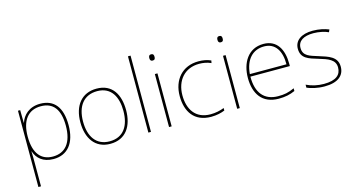

<svg xmlns="http://www.w3.org/2000/svg" viewBox="-98 -1188 3444 1848"><g transform="rotate(-15 1624.5 -264.0)"><path d="M313 -538C203 -538 139 -472 117 -402H115L113 -528H91V232H117V15C117 -27 117 -71 115 -116H117C139 -46 198 10 303 10C444 10 526 -91 526 -269C526 -445 453 -538 313 -538ZM313 -513C435 -513 499 -434 499 -269C499 -101 426 -15 303 -15C189 -15 117 -92 117 -262V-265C117 -421 185 -513 313 -513Z M1098 -264C1098 -417 1034 -538 875 -538C728 -538 642 -432 642 -264C642 -107 717 10 869 10C1026 10 1098 -109 1098 -264ZM669 -264C669 -420 743 -513 875 -513C1016 -513 1071 -402 1071 -264C1071 -119 1009 -15 869 -15C734 -15 669 -117 669 -264Z M1275 0V-760H1249V0Z M1468 -721C1448 -721 1443 -706 1443 -690C1443 -673 1448 -659 1468 -659C1492 -659 1495 -673 1495 -690C1495 -706 1492 -721 1468 -721ZM1481 -528H1455V0H1481Z M1874 10C1929 10 1977 -2 2010 -16V-41C1971 -25 1922 -15 1874 -15C1722 -15 1658 -125 1658 -261C1658 -409 1747 -513 1891 -513C1929 -513 1969 -507 2009 -489L2014 -514C1977 -530 1939 -538 1891 -538C1729 -538 1631 -422 1631 -261C1631 -106 1705 10 1874 10Z M2147 -721C2127 -721 2122 -706 2122 -690C2122 -673 2127 -659 2147 -659C2171 -659 2174 -673 2174 -690C2174 -706 2171 -721 2147 -721ZM2160 -528H2134V0H2160Z M2538 -538C2384 -538 2310 -408 2310 -259C2310 -104 2381 10 2547 10C2611 10 2659 0 2710 -23V-50C2648 -22 2611 -15 2547 -15C2410 -15 2335 -105 2337 -266H2730V-291C2730 -430 2673 -538 2538 -538ZM2538 -513C2650 -513 2704 -423 2703 -291H2338C2350 -436 2426 -513 2538 -513Z M3202 -134C3202 -235 3112 -258 3024 -286C2943 -312 2874 -325 2874 -407C2874 -478 2933 -513 3029 -513C3082 -513 3141 -501 3178 -483L3189 -508C3147 -525 3092 -538 3029 -538C2917 -538 2847 -489 2847 -407C2847 -309 2922 -290 3015 -262C3103 -236 3175 -212 3175 -134C3175 -60 3125 -15 3004 -15C2942 -15 2883 -28 2830 -54V-24C2868 -7 2931 10 3004 10C3136 10 3202 -45 3202 -134Z"/></g></svg>

Font: Noto Sans Syriac Eastern Thin
Style: Regular
Weight: 100
Designer: Patrick Giasson and the Monotype Design Team
Foundry: Monotype Imaging Inc.
Version: Version 3.001